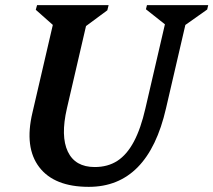

<svg xmlns="http://www.w3.org/2000/svg" viewBox="-20 -710 829 746"><path d="M106 -272 194 -651 225 -578 119 -672 124 -690H402L397 -670L274 -579L324 -651L240 -289Q215 -181 243.5 -121Q272 -61 348 -61Q399 -61 436 -85Q473 -109 500 -159.5Q527 -210 545 -289L629 -651L653 -590L547 -674L551 -690H789L785 -673L669 -591L709 -651L625 -289Q555 16 325 16Q191 16 132.5 -60.5Q74 -137 106 -272Z"/></svg>

Font: Platypi Light Medium
Style: Italic
Weight: 500
Italic angle: -13°
Version: Version 1.200